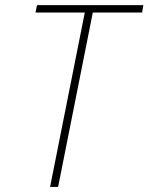

<svg xmlns="http://www.w3.org/2000/svg" viewBox="-20 -740 587 760"><path d="M178.2 0 317.4 -699.2H349.1L210 0ZM120.6 -690.4 126.5 -719.7H547.4L542.5 -690.4Z"/></svg>

Font: Reddit Sans ExtraLight
Style: Italic
Weight: 250
Italic angle: -11.25°
Designer: Stephen Hutchings
Version: Version 1.013